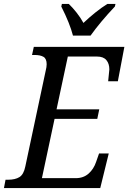

<svg xmlns="http://www.w3.org/2000/svg" viewBox="-39 -951 649 971"><path d="M-11 -42H1Q38 -42 59.5 -55.5Q81 -69 89 -109L192 -593Q197 -612 197 -626Q197 -654 181 -663.5Q165 -673 135 -673H123L132 -714H590L557 -540H508Q514 -594 514 -600Q514 -629 499 -647Q484 -665 452 -665H304L247 -398H463L453 -350H237L173 -50H344Q383 -50 409 -73Q435 -96 447 -132L462 -175H511L468 0H-19ZM271 -918 274 -931H309Q328 -913 348.5 -887Q369 -861 383 -835Q410 -861 443 -887.5Q476 -914 504 -931H545L542 -918Q469 -841 419 -771H330Q314 -833 271 -918Z"/></svg>

Font: Noto Serif Narrow
Style: Italic
Weight: 400
Width: 4
Italic angle: -12°
Designer: Monotype Design Team
Foundry: Monotype Imaging Inc.
Version: Version 1.001